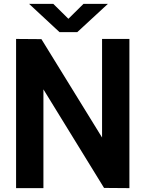

<svg xmlns="http://www.w3.org/2000/svg" viewBox="-20 -971 767 991"><path d="M204.1 0H63V-770L193.8 -769L506.8 -261.2V-770H647.9V0L517.1 -1L204.1 -509.8ZM378.9 -805.2H287.1L129.9 -951.2H254.9L333 -874L411.1 -951.2H537.1Z"/></svg>

Font: Junction Bold
Style: Bold
Weight: 700
Designer: Caroline Hadilaksono
Foundry: Caroline Hadilaksono
Version: Version 001.001